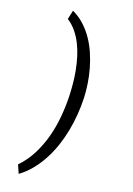

<svg xmlns="http://www.w3.org/2000/svg" viewBox="-108 -868 804 1165"><g transform="rotate(10 293.5 -286.0)"><path d="M400.9 -285.6Q394 -237.8 381.1 -187.3Q368.2 -136.7 349.4 -87.2Q330.6 -37.6 305.2 9.5Q279.8 56.6 247.8 97.9Q215.8 139.2 177 173.1Q138.2 207 91.8 230L78.1 173.8Q132.3 134.3 171.6 81.8Q210.9 29.3 238.8 -30.5Q266.6 -90.3 284.2 -154.8Q301.8 -219.2 311.5 -283.2L312.5 -290.5Q317.4 -325.2 320.8 -365.2Q324.2 -405.3 323.7 -447.3Q323.2 -489.3 318.1 -531.7Q313 -574.2 301.3 -613.5Q289.6 -652.8 270.3 -687Q251 -721.2 222.2 -747.6L244.6 -802.2Q283.2 -775.4 311.5 -738.8Q339.8 -702.1 359.1 -659.4Q378.4 -616.7 389.6 -569.8Q400.9 -522.9 405.5 -475.1Q410.2 -427.2 408.9 -380.4Q407.7 -333.5 401.9 -291Z"/></g></svg>

Font: TypoPRO Roboto Mono
Style: Italic
Weight: 400
Designer: Google
Version: Version 2.000986; 2015; ttfautohint (v1.3)